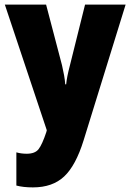

<svg xmlns="http://www.w3.org/2000/svg" viewBox="-20 -666 567 833"><path d="M1 -646H180L249 -383Q254 -362 258 -339.5Q262 -317 263 -300H267Q270 -332 283 -381L349 -646H525L343 -58Q309 52 258.5 99.5Q208 147 123 147Q102 147 84 145Q66 143 51 139V-5Q72 1 96 1Q132 1 147.5 -19Q163 -39 181 -93L183 -101Z"/></svg>

Font: Noto Sans Kannada UI Condensed Black
Style: Regular
Weight: 900
Width: 3
Designer: Jelle Bosma - Monotype Design Team
Foundry: Monotype Imaging Inc.
Version: Version 2.005; ttfautohint (v1.8.4.7-5d5b)